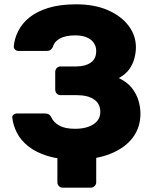

<svg xmlns="http://www.w3.org/2000/svg" viewBox="-20 -730 712 890"><path d="M271 140Q260 140 253 132.5Q246 125 246 115V-38L426 -54V115Q426 125 418.5 132.5Q411 140 400 140ZM332 10Q255 10 200.5 -7Q146 -24 111 -52Q76 -80 58.5 -114.5Q41 -149 37 -184Q36 -193 43 -198.5Q50 -204 59 -204H187Q199 -204 206 -200Q213 -196 218 -186Q229 -162 255.5 -147.5Q282 -133 328 -133Q364 -133 390 -142.5Q416 -152 430.5 -169Q445 -186 445 -211Q445 -249 416 -269Q387 -289 335 -289H261Q250 -289 243 -296.5Q236 -304 236 -315V-396Q236 -407 243 -414.5Q250 -422 261 -422H333Q375 -422 400.5 -439.5Q426 -457 426 -494Q426 -515 414.5 -531.5Q403 -548 381.5 -557Q360 -566 329 -566Q285 -566 258.5 -552Q232 -538 225 -512Q220 -503 214 -498.5Q208 -494 197 -494H65Q56 -494 49.5 -500.5Q43 -507 44 -516Q47 -551 64.5 -586Q82 -621 115.5 -648.5Q149 -676 203 -693Q257 -710 333 -710Q419 -710 481 -682.5Q543 -655 576.5 -610Q610 -565 610 -511Q610 -486 603 -459.5Q596 -433 579.5 -409.5Q563 -386 531 -368Q569 -350 590.5 -323Q612 -296 621.5 -265Q631 -234 631 -203Q631 -139 595 -91.5Q559 -44 491.5 -17Q424 10 332 10Z"/></svg>

Font: DVN-Rubik
Style: Bold
Weight: 700
Designer: Hubert and Fischer
Foundry: Hubert & Fischer
Version: Version 2.102